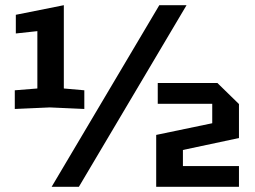

<svg xmlns="http://www.w3.org/2000/svg" viewBox="-20 -720 984 740"><path d="M37 -300V-372L124 -379V-600L41 -591V-663L226 -700V-379L305 -372V-300L172 -306ZM179 0 594 -700H699L284 0ZM901 -80V0H582V-200L798 -245V-320H588V-400H818L901 -319V-188L685 -142V-80Z"/></svg>

Font: Tektur SemiCondensed Medium
Style: Regular
Weight: 500
Width: 4
Designer: Adam Jagosz
Foundry: Adam Jagosz
Version: Version 1.005;gftools[0.9.30]